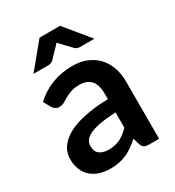

<svg xmlns="http://www.w3.org/2000/svg" viewBox="-176 -828 860 942"><g transform="rotate(-30 254.0 -357.5)"><path d="M49 -441.5Q137.5 -522.5 262 -522.5Q307 -522.5 342.5 -507.8Q378 -493 402.5 -466.8Q427 -440.5 439.8 -404Q452.5 -367.5 452.5 -324V0H396.5Q379 0 369.5 -5.2Q360 -10.5 354.5 -26.5L343.5 -63.5Q324 -46 305.5 -32.8Q287 -19.5 267 -10.5Q247 -1.5 224.2 3.2Q201.5 8 174 8Q141.5 8 114 -0.8Q86.5 -9.5 66.5 -27Q46.5 -44.5 35.5 -70.5Q24.5 -96.5 24.5 -131Q24.5 -150.5 31 -169.8Q37.5 -189 52.2 -206.5Q67 -224 90.5 -239.5Q114 -255 148.2 -266.5Q182.5 -278 228 -285.2Q273.5 -292.5 332 -294V-324Q332 -375.5 310 -400.2Q288 -425 246.5 -425Q216.5 -425 196.8 -418Q177 -411 162 -402.2Q147 -393.5 134.8 -386.5Q122.5 -379.5 107.5 -379.5Q94.5 -379.5 85.5 -386.2Q76.5 -393 71 -402ZM332 -219Q278.5 -216.5 242 -209.8Q205.5 -203 183.5 -192.5Q161.5 -182 152 -168Q142.5 -154 142.5 -137.5Q142.5 -105 161.8 -91Q181 -77 212 -77Q250 -77 277.8 -90.8Q305.5 -104.5 332 -132.5ZM423 -584H340.5Q333.5 -584 326.2 -586.8Q319 -589.5 312 -596.5L263 -648.5Q257.5 -653.5 252.5 -660.5Q247 -653.5 242 -648.5L192 -596.5Q186 -590 178.5 -587Q171 -584 163.5 -584H78L192.5 -723H308.5Z"/></g></svg>

Font: Lato
Style: Bold
Weight: 700
Designer: Lukasz Dziedzic with Adam Twardoch and Botio Nikoltchev
Foundry: tyPoland Lukasz Dziedzic
Version: Version 2.010; 2014-09-01; http://www.latofonts.com/; ttfaut